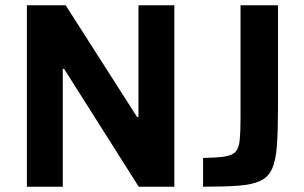

<svg xmlns="http://www.w3.org/2000/svg" viewBox="-20 -708 1152 728"><path d="M82 0V-688H229L500 -264H505V-688H641V0H506L223 -447H218V0ZM750 0V-109Q803 -110 832 -114.5Q861 -119 873.5 -133Q886 -147 889 -177.5Q892 -208 892 -260V-688H1034V-298Q1034 -212 1030 -156.5Q1026 -101 1012 -69Q998 -37 967.5 -22.5Q937 -8 884.5 -4Q832 0 750 0Z"/></svg>

Font: Saira Thin SemiBold
Style: Regular
Weight: 600
Version: Version 1.101